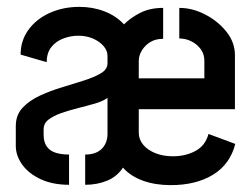

<svg xmlns="http://www.w3.org/2000/svg" viewBox="-20 -539 705 559"><path d="M477 0Q432 0 396 -13Q360 -26 338 -51Q321 -25 292 -13Q263 -1 228 -1V-89Q249 -89 263.5 -96.5Q278 -104 285.5 -118Q293 -132 293 -149V-254Q279 -244 256.5 -237.5Q234 -231 208 -224.5Q182 -218 159 -210Q136 -202 121.5 -191Q107 -180 107 -162V-147Q107 -125 116.5 -112Q126 -99 143 -94Q160 -89 181 -89V-1Q133 -1 98 -17.5Q63 -34 44.5 -60Q26 -86 26 -114V-172Q26 -204 45.5 -225Q65 -246 95 -260Q125 -274 159.5 -284.5Q194 -295 224 -304.5Q254 -314 273.5 -325.5Q293 -337 293 -355V-376Q293 -392 281 -405.5Q269 -419 250 -427Q231 -435 208 -435Q186 -435 164.5 -427Q143 -419 129.5 -402Q116 -385 116 -358L40 -380Q40 -421 63 -452.5Q86 -484 125 -501.5Q164 -519 211 -519Q250 -519 284 -506Q318 -493 341 -468Q361 -488 389 -502Q417 -516 455 -516V-426Q433 -426 417.5 -416.5Q402 -407 393 -392Q384 -377 384 -362V-311H575V-362Q575 -382 564 -396.5Q553 -411 536.5 -419Q520 -427 502 -427V-516Q540 -516 577 -497Q614 -478 639 -447Q664 -416 664 -378V-221H384V-153Q384 -133 397 -117.5Q410 -102 432.5 -93Q455 -84 484 -84Q520 -84 549 -99.5Q578 -115 587 -149L665 -120Q650 -61 600.5 -30.5Q551 0 477 0Z"/></svg>

Font: Stick No Bills ExtraLight SemiBold
Style: Regular
Weight: 600
Version: Version 2.000